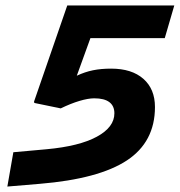

<svg xmlns="http://www.w3.org/2000/svg" viewBox="-20 -675 660 705"><path d="M388 -423Q464 -423 506.5 -385.5Q549 -348 549 -282Q549 -154 446 -86Q343 -18 126 0L7 10L29 -116L151 -127Q271 -138 335.5 -173Q400 -208 400 -259Q400 -286 381.5 -300Q363 -314 326 -314Q304 -314 272 -304.5Q240 -295 203 -277L106 -297L105 -302L227 -655H620L585 -535H312L262 -397Q292 -411 321.5 -417Q351 -423 388 -423Z"/></svg>

Font: Intel One Mono
Style: Bold Italic
Weight: 700
Italic angle: -16°
Monospace: yes
Designer: Fred Shallcrass
Foundry: Frere-Jones Type LLC
Version: Version 1.400;hotconv 1.1.0;makeotfexe 2.6.0;FJTRelease1.4